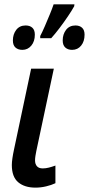

<svg xmlns="http://www.w3.org/2000/svg" viewBox="-20 -858 411 888"><path d="M144 9.8Q93.8 9.8 64.2 -15.1Q34.7 -40 34.7 -94.7Q34.7 -107.9 37.4 -126.2Q40 -144.5 44.9 -167L124 -540.5H229L147.9 -159.2Q145.5 -147.5 143.8 -136.5Q142.1 -125.5 142.1 -116.2Q142.1 -99.1 150.9 -89.1Q159.7 -79.1 177.7 -79.1Q191.4 -79.1 205.8 -82.8Q220.2 -86.4 236.3 -92.3V-10.7Q218.3 -2 193.4 3.9Q168.5 9.8 144 9.8ZM166 -681.2V-691.4Q175.8 -710 187.5 -737.1Q199.2 -764.2 210.4 -791.5Q221.7 -818.8 228 -837.9H324.2L323.2 -829.1Q312.5 -809.6 294.2 -782.5Q275.9 -755.4 255.4 -728.3Q234.9 -701.2 216.8 -681.2ZM83.5 -627.4Q63.5 -627.4 51.5 -638.2Q39.6 -648.9 39.6 -670.9Q39.6 -699.7 55.2 -720Q70.8 -740.2 98.6 -740.2Q118.2 -740.2 129.6 -729.7Q141.1 -719.2 141.1 -697.8Q141.1 -666.5 124.8 -647Q108.4 -627.4 83.5 -627.4ZM313.5 -627.4Q293.9 -627.4 282 -638.2Q270 -648.9 270 -670.9Q270 -699.7 285.6 -720Q301.3 -740.2 329.1 -740.2Q348.1 -740.2 359.6 -729.7Q371.1 -719.2 371.1 -697.8Q371.1 -666.5 355.2 -647Q339.4 -627.4 313.5 -627.4Z"/></svg>

Font: Open Sans SemiCondensed SemiBold
Style: Italic
Weight: 600
Width: 4
Italic angle: -12°
Designer: Monotype Design Team
Foundry: Monotype Imaging Inc.
Version: Version 3.000